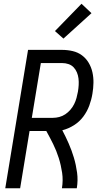

<svg xmlns="http://www.w3.org/2000/svg" viewBox="-20 -1000 540 1020"><path d="M8 0 129 -735H310Q339 -735 366.5 -728.5Q394 -722 415.5 -706Q437 -690 451 -666.5Q465 -643 471 -616Q477 -589 476.5 -560Q476 -531 471 -502Q466 -471 454.5 -439.5Q443 -408 422.5 -380.5Q402 -353 372.5 -334.5Q343 -316 311 -308Q329 -274 345 -237.5Q361 -201 372.5 -162.5Q384 -124 389.5 -83Q395 -42 388 0H309Q316 -42 310 -82.5Q304 -123 292 -161Q280 -199 262.5 -234.5Q245 -270 226 -304H137L87 0ZM261 -374Q278 -374 295 -378.5Q312 -383 327 -393Q342 -403 354 -417Q366 -431 374 -447Q382 -463 386.5 -480Q391 -497 394 -513Q397 -531 398 -548.5Q399 -566 397 -583Q395 -600 388.5 -615.5Q382 -631 371 -642.5Q360 -654 344 -659.5Q328 -665 310 -665H197L149 -374ZM317 -795 272 -835 413 -980 466 -930Z"/></svg>

Font: Iosevka Term Curly
Style: Italic
Weight: 400
Italic angle: -9°
Designer: Belleve Invis
Foundry: Belleve Invis
Version: Version 32.3.0